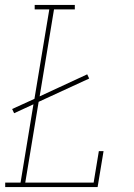

<svg xmlns="http://www.w3.org/2000/svg" viewBox="-20 -755 540 775"><path d="M1 0V-18H63L115 -334L37 -298L29 -315L119 -356L179 -717H120V-735H282V-717H198L140 -366L332 -455L340 -438L136 -344L82 -18H358L379 -145H398L374 0Z"/></svg>

Font: Iosevka Slab Thin
Style: Italic
Weight: 100
Italic angle: -9°
Monospace: yes
Designer: Belleve Invis
Foundry: Belleve Invis
Version: Version 11.1.1; ttfautohint (v1.8.3)